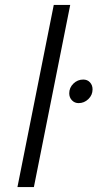

<svg xmlns="http://www.w3.org/2000/svg" viewBox="-20 -762 411 782"><path d="M266 -742 118 0H51L199 -742ZM357 -398Q357 -375 340 -358.5Q323 -342 300 -342Q284 -342 273 -353.5Q262 -365 262 -382Q262 -405 279 -421.5Q296 -438 319 -438Q336 -438 346.5 -426.5Q357 -415 357 -398Z"/></svg>

Font: Gontserrat Light
Style: Italic
Weight: 300
Italic angle: -11.3°
Designer: Julieta Ulanovsky
Foundry: Julieta Ulanovsky
Version: Version 6.001